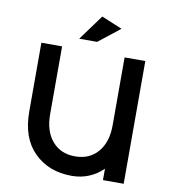

<svg xmlns="http://www.w3.org/2000/svg" viewBox="-96 -987 970 1077"><g transform="rotate(10 388.5 -448.0)"><path d="M395 -758H293L399 -903L517 -854ZM562 -312V-699H680V0H562V-65Q488 7 384 7Q254 7 171 -74.5Q88 -156 88 -307V-699H206V-312Q206 -216 254 -160Q302 -104 384 -104Q466 -104 514 -160Q562 -216 562 -312Z"/></g></svg>

Font: Montserrat Alternates
Style: Regular
Weight: 400
Designer: Julieta Ulanovsky
Foundry: Julieta Ulanovsky
Version: Version 2.001